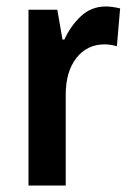

<svg xmlns="http://www.w3.org/2000/svg" viewBox="-20 -624 406 593"><path d="M307 -604Q316 -604 327.5 -602.5Q339 -601 351 -598L341 -481Q333 -484 321.5 -485.5Q310 -487 303 -487Q249 -487 216 -445Q183 -403 183 -331V-51H68V-594H157L173 -502H179Q198 -544 230 -574Q262 -604 307 -604Z"/></svg>

Font: Noto Sans Tamil UI Condensed SemiBold
Style: Regular
Weight: 600
Width: 3
Designer: Jelle Bosma - Monotype Design Team
Foundry: Monotype Imaging Inc.
Version: Version 2.004; ttfautohint (v1.8.4.7-5d5b)